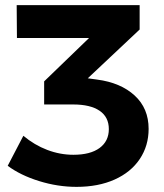

<svg xmlns="http://www.w3.org/2000/svg" viewBox="-20 -721 638 748"><path d="M559 -219Q559 -153 524.5 -101.5Q490 -50 426.5 -21.5Q363 7 278 7Q205 7 132.5 -15.5Q60 -38 10 -75L71 -192Q114 -156 164 -137Q214 -118 266 -118Q332 -118 368 -144.5Q404 -171 404 -218Q404 -265 368 -289.5Q332 -314 265 -314H152V-404L327 -573H46L45 -701H524V-606L322 -416L358 -411Q450 -399 504.5 -349Q559 -299 559 -219Z"/></svg>

Font: Gontserrat SemiBold
Style: Regular
Weight: 600
Designer: Julieta Ulanovsky
Foundry: Julieta Ulanovsky
Version: Version 6.001